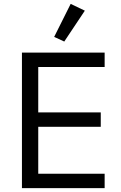

<svg xmlns="http://www.w3.org/2000/svg" viewBox="-20 -969 623 989"><path d="M311 -755 417 -914 344 -949 259 -779ZM93 0H519V-74H177V-316H499V-390H177V-624H519V-698H93Z"/></svg>

Font: Braiins Sans
Style: Regular
Weight: 400
Designer: Mike Abbink, Paul van der Laan, Pieter van Rosmalen, Jiri Chlebus, Lubos Buracinsky
Foundry: Bold Monday, Sudetype
Version: Version 1.000;hotconv 1.0.109;makeotfexe 2.5.65596